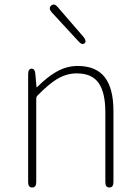

<svg xmlns="http://www.w3.org/2000/svg" viewBox="-20 -833 620 853"><path d="M123 0Q105 0 105 -24V-503Q105 -527 120 -528Q135 -528 137 -505L142 -448Q142 -443 146 -447Q189 -490 227 -512Q274 -540 325 -540Q406 -540 445 -490.5Q484 -441 484 -339V-24Q484 0 466 0Q448 0 448 -24V-334Q448 -422 418 -464.5Q388 -507 321 -507Q275 -507 232 -481Q195 -458 147 -409Q141 -403 141 -394V-24Q141 0 123 0ZM356 -641Q345 -631 329 -649L210 -778Q194 -796 207 -808Q221 -820 236 -802L351 -669Q366 -650 356 -641Z"/></svg>

Font: Resource Han Rounded KR ExtraLight
Style: Regular
Weight: 250
Designer: Cyano Hao (round all glyphs); Ryoko NISHIZUKA 西塚涼子 (kana, bopomofo & ideographs); Paul D. Hunt (Latin, Greek & Cyrillic)
Foundry: Cyano Hao
Version: 0.990